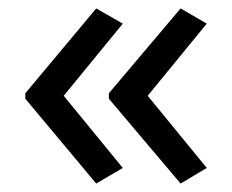

<svg xmlns="http://www.w3.org/2000/svg" viewBox="-20 -491 549 455"><path d="M40 -270 208 -471 271 -435 131 -264 271 -93 208 -56 40 -257ZM238 -270 408 -471 470 -435 330 -264 470 -93 408 -56 238 -257Z"/></svg>

Font: Noto Sans SignWriting
Style: Regular
Weight: 400
Designer: Monotype Design Team
Foundry: Monotype Imaging Inc.
Version: Version 2.004; ttfautohint (v1.8.4.7-5d5b)